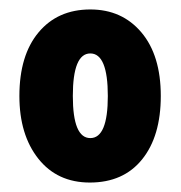

<svg xmlns="http://www.w3.org/2000/svg" viewBox="-20 -742 382 406"><path d="M320 -539Q320 -454 280.5 -405Q241 -356 170 -356Q101 -356 61 -406.5Q21 -457 21 -539Q21 -625 61.5 -673.5Q102 -722 171 -722Q238 -722 279 -673.5Q320 -625 320 -539ZM134 -539Q134 -450 171 -450Q208 -450 208 -539Q208 -629 171 -629Q134 -629 134 -539Z"/></svg>

Font: Noto Sans Khmer UI ExtraCondensed Black
Style: Regular
Weight: 900
Width: 2
Designer: Danh Hong and the Monotype Design Team
Foundry: Monotype Imaging Inc.
Version: Version 2.002; ttfautohint (v1.8.4.7-5d5b)